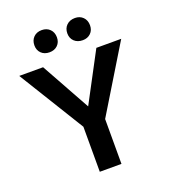

<svg xmlns="http://www.w3.org/2000/svg" viewBox="-153 -965 943 1074"><g transform="rotate(-20 318.5 -428.0)"><path d="M153 -789Q153 -819 171.5 -837.5Q190 -856 220 -856Q250 -856 268.5 -837.5Q287 -819 287 -789Q287 -760 268.5 -742Q250 -724 220 -724Q190 -724 171.5 -742Q153 -760 153 -789ZM349 -789Q349 -819 368 -837.5Q387 -856 418 -856Q447 -856 465.5 -837.5Q484 -819 484 -789Q484 -760 465.5 -742Q447 -724 418 -724Q387 -724 368 -742Q349 -760 349 -789ZM384 -267V0H255V-268L15 -658H157L319 -366L474 -658H622Z"/></g></svg>

Font: Ysabeau SC
Style: Bold
Weight: 700
Designer: Christian Thalmann (Catharsis Fonts)
Version: Version 0.003